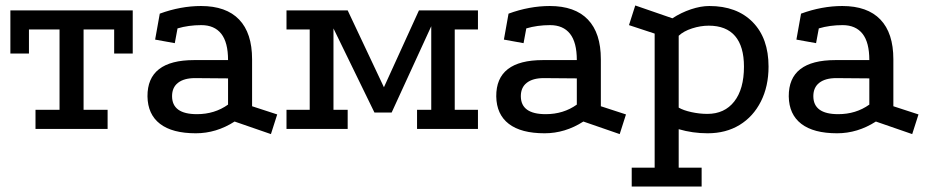

<svg xmlns="http://www.w3.org/2000/svg" viewBox="-20 -472 3404 703"><path d="M18 -434H466V-276H398V-364H286V-70H374V0H110V-70H198V-364H86V-276H18Z M839 -27Q772 16 697 16Q611 16 566 -18.5Q521 -53 520 -119Q519 -252 691 -252H815Q815 -317 790 -348.5Q765 -380 717 -380Q694 -380 672 -377Q650 -374 630 -368L620 -314L548 -327L565 -422Q603 -436 641 -443Q679 -450 716 -450Q808 -450 855.5 -400.5Q903 -351 903 -255V-83L995 -53L972 19ZM694 -186Q654 -186 632 -169Q610 -152 610 -120Q610 -54 701 -54Q766 -54 815 -89V-185Z M1029 0V-70H1114V-364H1029V-434H1253L1402 -118H1370L1514 -434H1730V-364H1645V-70H1730V0H1507V-70H1559V-417L1576 -413L1414 -60H1351L1180 -411L1201 -415V-70H1253V0Z M2116 -27Q2049 16 1974 16Q1888 16 1843 -18.5Q1798 -53 1797 -119Q1796 -252 1968 -252H2092Q2092 -317 2067 -348.5Q2042 -380 1994 -380Q1971 -380 1949 -377Q1927 -374 1907 -368L1897 -314L1825 -327L1842 -422Q1880 -436 1918 -443Q1956 -450 1993 -450Q2085 -450 2132.5 -400.5Q2180 -351 2180 -255V-83L2272 -53L2249 19ZM1971 -186Q1931 -186 1909 -169Q1887 -152 1887 -120Q1887 -54 1978 -54Q2043 -54 2092 -89V-185Z M2293 211V142H2377V-349L2283 -380L2306 -452L2442 -405Q2474 -426 2510 -438Q2546 -450 2577 -450Q2678 -450 2736 -391Q2794 -332 2794 -228Q2794 -156 2766 -100.5Q2738 -45 2688 -14.5Q2638 16 2571 16Q2516 16 2465 1V142H2549V211ZM2570 -55Q2633 -55 2668.5 -100.5Q2704 -146 2704 -228Q2704 -302 2671.5 -340Q2639 -378 2575 -378Q2545 -378 2514 -368Q2483 -358 2465 -341V-78Q2482 -68 2511.5 -61.5Q2541 -55 2570 -55Z M3187 -27Q3120 16 3045 16Q2959 16 2914 -18.5Q2869 -53 2868 -119Q2867 -252 3039 -252H3163Q3163 -317 3138 -348.5Q3113 -380 3065 -380Q3042 -380 3020 -377Q2998 -374 2978 -368L2968 -314L2896 -327L2913 -422Q2951 -436 2989 -443Q3027 -450 3064 -450Q3156 -450 3203.5 -400.5Q3251 -351 3251 -255V-83L3343 -53L3320 19ZM3042 -186Q3002 -186 2980 -169Q2958 -152 2958 -120Q2958 -54 3049 -54Q3114 -54 3163 -89V-185Z"/></svg>

Font: Podkova Medium
Style: Regular
Weight: 500
Designer: Ilya Yudin
Foundry: Cyreal (www.cyreal.org)
Version: Version 2.103